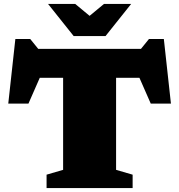

<svg xmlns="http://www.w3.org/2000/svg" viewBox="-20 -955 910 975"><path d="M653.5 -68V0H216.5V-68L300.5 -92.5V-560H182L124.5 -429H22L58 -757H133.5L174 -707H696L736.5 -757H812L848 -429H745.5L688 -560H569.5V-92.5ZM646 -935 516 -772H354L224 -935H362L435 -874.5L508 -935Z"/></svg>

Font: Newsreader Caption ExtraBold
Style: Regular
Weight: 800
Designer: Hugues Gentile
Foundry: Production Type
Version: Version 1.001